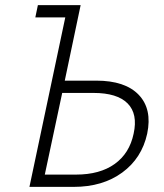

<svg xmlns="http://www.w3.org/2000/svg" viewBox="-20 -730 640 750"><path d="M95 0 235 -662H118L128 -710H295L233 -415H356Q469 -415 522 -359.5Q575 -304 555 -208Q534 -112 457.5 -56Q381 0 268 0ZM155 -48H277Q370 -48 428 -89.5Q486 -131 502 -208Q519 -285 478.5 -326Q438 -367 345 -367H223Z"/></svg>

Font: Geist Mono ExtraLight
Style: Italic
Weight: 200
Italic angle: -12°
Monospace: yes
Designer: Basement.studio, Andrés Briganti, Mateo Zaragoza
Foundry: Basement.studio, Vercel, Andrés Briganti, Guido Ferreyra, Mateo Zaragoza
Version: Version 1.500; ttfautohint (v1.8.4.7-5d5b)